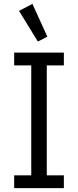

<svg xmlns="http://www.w3.org/2000/svg" viewBox="-20 -969 402 989"><path d="M53 0V-66H141V-632H53V-698H309V-632H221V-66H309V0ZM78 -913 147 -949 224 -780 175 -755Z"/></svg>

Font: IBM Plex Sans Condensed
Style: Regular
Weight: 400
Width: 3
Designer: Mike Abbink, Paul van der Laan, Pieter van Rosmalen
Foundry: Bold Monday
Version: Version 1.1